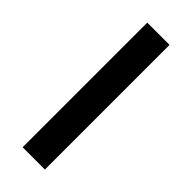

<svg xmlns="http://www.w3.org/2000/svg" viewBox="-243 -772 805 805"><g transform="rotate(45 159.5 -369.5)"><path d="M94 0V-739H226V0Z"/></g></svg>

Font: Noto Sans SC Thin SemiBold
Style: Regular
Weight: 600
Version: Version 2.004-H2;hotconv 1.0.118;makeotfexe 2.5.65603